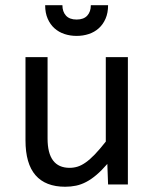

<svg xmlns="http://www.w3.org/2000/svg" viewBox="-20 -710 590 739"><path d="M472.2 0H396L393.1 -79.1Q371.1 -53.7 351.3 -36.9Q331.5 -20 312 -9.8Q292.5 0.5 272.7 4.6Q252.9 8.8 231 8.8Q155.3 8.8 116.7 -35.6Q78.1 -80.1 78.1 -169.9V-490.2H163.1V-176.8Q163.1 -64 248 -64Q263.7 -64 278.6 -68.6Q293.5 -73.2 309.8 -84.7Q326.2 -96.2 345 -115.7Q363.8 -135.3 387.2 -165V-490.2H472.2ZM396 -689.9Q396 -660.2 386.2 -637.9Q376.5 -615.7 360.1 -601.1Q343.8 -586.4 321.8 -579.1Q299.8 -571.8 274.9 -571.8Q250 -571.8 228 -579.1Q206.1 -586.4 189.7 -601.1Q173.3 -615.7 163.6 -637.9Q153.8 -660.2 153.8 -689.9H220.2Q220.2 -665 233.9 -649.9Q247.6 -634.8 274.9 -634.8Q302.2 -634.8 315.9 -649.9Q329.6 -665 329.6 -689.9ZM0 -490.2Z"/></svg>

Font: Code New Roman
Style: Regular
Weight: 400
Monospace: yes
Designer: Sam Radian
Foundry: Code New Roman
Version: Version 2.00 November 29, 2014